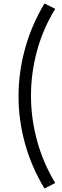

<svg xmlns="http://www.w3.org/2000/svg" viewBox="-20 -889 356 1109"><path d="M299 168 237 200Q162 76 124.5 -59.5Q87 -195 87 -332Q87 -472 125 -609Q163 -746 237 -869L299 -838Q229 -724 194 -596Q159 -468 159 -336Q159 -204 194.5 -75Q230 54 299 168Z"/></svg>

Font: Yaldevi
Style: Regular
Weight: 400
Designer: Sol Matas, Rajitha Manaperi, Kosala Senevirathne
Foundry: Mooniak
Version: Version 1.100